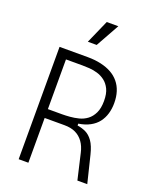

<svg xmlns="http://www.w3.org/2000/svg" viewBox="-160 -969 855 1060"><g transform="rotate(20 268.0 -439.0)"><path d="M82 0V-660H248Q290 -660 325.5 -652Q361 -644 388 -629Q415 -614 434 -591Q453 -568 462.5 -538Q472 -508 472 -471Q472 -438 463.5 -409Q455 -380 437.5 -357Q420 -334 391.5 -318.5Q363 -303 324 -297V-286Q351 -282 374 -271Q397 -260 415.5 -234Q434 -208 446 -159L485 0H427L392 -151Q384 -187 366 -212Q348 -237 321 -250Q294 -263 255 -263H139V0ZM139 -315H223Q242 -315 267.5 -317Q293 -319 319 -325.5Q345 -332 366.5 -348Q388 -364 401.5 -392Q415 -420 415 -463Q415 -506 402 -532.5Q389 -559 368.5 -574.5Q348 -590 324 -597Q300 -604 277 -605.5Q254 -607 236 -607H139ZM271 -740H219L280 -878H348Z"/></g></svg>

Font: Bricolage Grotesque SemiCondensed ExtraLight
Style: Regular
Weight: 250
Width: 4
Designer: Mathieu Triay
Foundry: Atelier Triay
Version: Version 1.000;gftools[0.9.30]